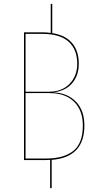

<svg xmlns="http://www.w3.org/2000/svg" viewBox="-20 -827 508 992"><path d="M247 -1V145H239V-1Q232 0 217 0H104V-660H197Q221 -660 242 -657V-807H250V-656Q318 -645 352.5 -604.5Q387 -564 387 -498Q387 -436 352 -396Q317 -356 255 -350Q328 -347 372 -302Q416 -257 416 -178Q416 -14 247 -1ZM112 -652V-353H232Q300 -353 339.5 -394Q379 -435 379 -497Q379 -572 334 -612Q289 -652 198 -652ZM408 -178Q408 -257 362.5 -301.5Q317 -346 236 -346H112V-8H218Q310 -8 359 -47.5Q408 -87 408 -178Z"/></svg>

Font: Fira Sans Compressed Eight
Style: Regular
Weight: 100
Width: 1
Designer: bBox Type GmbH & Carrois Corporate GbR & Edenspiekermann AG
Foundry: bBox Type GmbH & Carrois Corporate GbR & Edenspiekermann AG
Version: Version 4.301